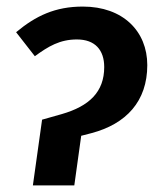

<svg xmlns="http://www.w3.org/2000/svg" viewBox="-20 -564 492 584"><path d="M80 0H206L227 -151L258 -159C364 -187 428 -256 428 -366C428 -469 354 -544 232 -544C148 -544 89 -516 29 -466L86 -393C127 -423 162 -444 214 -444C269 -444 297 -412 297 -360C297 -284 251 -241 168 -217L108 -200Z"/></svg>

Font: Fira Sans Medium
Style: Italic
Weight: 500
Italic angle: -8°
Designer: bBox Type GmbH & Carrois Corporate GbR & Edenspiekermann AG
Foundry: bBox Type GmbH & Carrois Corporate GbR & Edenspiekermann AG
Version: Version 4.301;PS 004.301;hotconv 1.0.88;makeotf.lib2.5.64775